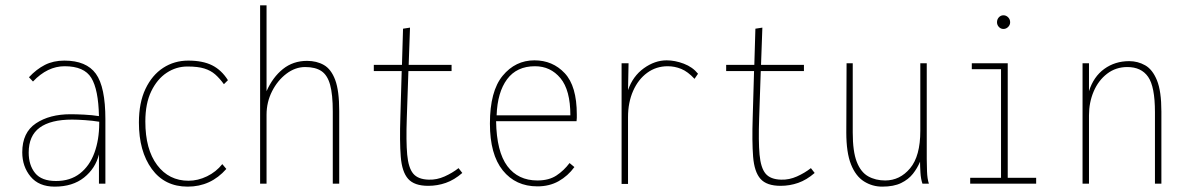

<svg xmlns="http://www.w3.org/2000/svg" viewBox="-20 -685 4420 716"><path d="M184 11Q125 11 94 -26.5Q63 -64 63 -117Q63 -191 114 -225Q165 -259 243 -259Q264 -259 294 -257.5Q324 -256 349 -252Q347 -351 320.5 -394.5Q294 -438 221 -438Q157 -438 103 -381L88 -397Q116 -427 147.5 -443Q179 -459 220 -459Q302 -459 337.5 -410Q373 -361 373 -240V0H349V-109Q336 -57 293.5 -23Q251 11 184 11ZM87 -116Q87 -69 111 -39.5Q135 -10 189 -10Q242 -10 278 -38Q314 -66 332 -115Q350 -164 350 -226Q350 -230 350 -231Q326 -235 297 -237Q268 -239 249 -239Q169 -239 128 -209Q87 -179 87 -116Z M680 11Q594 11 546 -55Q498 -121 498 -228Q498 -302 522.5 -353.5Q547 -405 588.5 -432Q630 -459 682 -459Q736 -459 771 -441.5Q806 -424 830 -386L815 -371Q799 -393 782.5 -407.5Q766 -422 742 -429.5Q718 -437 679 -437Q637 -437 601.5 -413.5Q566 -390 544 -344.5Q522 -299 522 -232Q522 -128 566 -69.5Q610 -11 683 -11Q718 -11 752 -27.5Q786 -44 809 -73L824 -55Q766 11 680 11Z M950 0V-665H974V-345Q997 -397 1035 -427.5Q1073 -458 1125 -458Q1161 -458 1188 -442.5Q1215 -427 1230 -387Q1245 -347 1245 -271V0H1221V-269Q1221 -333 1211 -369Q1201 -405 1178.5 -420Q1156 -435 1118 -435Q1081 -435 1048 -410Q1015 -385 994.5 -344.5Q974 -304 974 -257V0Z M1577 8Q1525 8 1502 -18Q1479 -44 1474.5 -100.5Q1470 -157 1473 -248L1478 -420H1374V-443H1479L1483 -578L1509 -582L1504 -443H1664V-420H1503L1497 -244Q1494 -158 1498.5 -108.5Q1503 -59 1521 -37.5Q1539 -16 1579 -15Q1609 -14 1638 -27Q1667 -40 1690 -58L1704 -40Q1674 -14 1642.5 -3Q1611 8 1577 8Z M1984 10Q1903 10 1855 -49.5Q1807 -109 1807 -224Q1807 -345 1854.5 -402.5Q1902 -460 1973 -460Q2041 -460 2086 -412Q2131 -364 2131 -258Q2131 -249 2131 -245.5Q2131 -242 2130 -233H1830Q1832 -119 1872 -65.5Q1912 -12 1984 -12Q2027 -12 2055 -30.5Q2083 -49 2104 -77L2122 -62Q2098 -29 2063.5 -9.5Q2029 10 1984 10ZM1832 -255H2107Q2107 -349 2070 -393.5Q2033 -438 1975 -438Q1907 -438 1871 -389.5Q1835 -341 1832 -255Z M2298 1V-449H2324L2322 -349Q2340 -401 2381 -430.5Q2422 -460 2466 -460Q2497 -460 2530 -447.5Q2563 -435 2583 -410L2570 -391Q2545 -418 2520.5 -428Q2496 -438 2470 -438Q2427 -438 2393.5 -413.5Q2360 -389 2341 -346Q2322 -303 2322 -248V1Z M2891 8Q2839 8 2816 -18Q2793 -44 2788.5 -100.5Q2784 -157 2787 -248L2792 -420H2688V-443H2793L2797 -578L2823 -582L2818 -443H2978V-420H2817L2811 -244Q2808 -158 2812.5 -108.5Q2817 -59 2835 -37.5Q2853 -16 2893 -15Q2923 -14 2952 -27Q2981 -40 3004 -58L3018 -40Q2988 -14 2956.5 -3Q2925 8 2891 8Z M3270 11Q3233 11 3202 -8.5Q3171 -28 3153.5 -72Q3136 -116 3136 -191L3137 -449H3160V-191Q3160 -120 3175 -81.5Q3190 -43 3217.5 -27.5Q3245 -12 3281 -12Q3336 -12 3374 -57.5Q3412 -103 3412 -197V-449H3436V-92Q3436 -74 3437 -46Q3438 -18 3444 0H3420Q3414 -17 3412.5 -41.5Q3411 -66 3411 -82Q3401 -58 3384.5 -37Q3368 -16 3340.5 -2.5Q3313 11 3270 11Z M3598 0V-22H3713V-427H3604V-449H3738V-22H3844V0ZM3722 -577Q3712 -577 3705 -584.5Q3698 -592 3698 -602Q3698 -613 3705 -620.5Q3712 -628 3722 -628Q3732 -628 3739.5 -620.5Q3747 -613 3747 -602Q3747 -592 3739.5 -584.5Q3732 -577 3722 -577Z M4017 0V-449H4041V-345Q4058 -399 4098 -428Q4138 -457 4191 -457Q4223 -457 4250.5 -441.5Q4278 -426 4294.5 -385.5Q4311 -345 4311 -269V0H4287V-267Q4287 -362 4261.5 -398.5Q4236 -435 4184 -435Q4141 -435 4108.5 -410Q4076 -385 4058.5 -344Q4041 -303 4041 -255V0Z"/></svg>

Font: Inconsolata SemiCondensed ExtraLight
Style: Regular
Weight: 200
Width: 4
Monospace: yes
Designer: Raph Levien, Cyreal, Brenton Simpson
Foundry: Raph Levien, Cyreal, Google
Version: Version 3.100; ttfautohint (v1.8.4.7-5d5b)